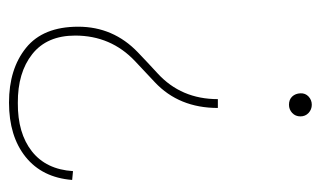

<svg xmlns="http://www.w3.org/2000/svg" viewBox="-166 -398 726 435"><g transform="rotate(90 197.5 -180.0)"><path d="M98.1 -128.9Q122.1 -151.9 146 -173.8Q204.1 -227.1 204.1 -310.1H224.1Q224.1 -222.2 166 -167.5Q142.1 -145 118.2 -122.6Q60.1 -67.9 60.1 13.2Q60.1 77.1 102.1 110.4Q144 143.6 212.9 143.1Q281.2 143.6 322.3 111.3Q363.3 79.1 367.2 18.1L387.2 20Q381.8 87.9 335 125.5Q288.1 163.1 211.9 163.1Q135.7 163.1 87.9 124.5Q40 85.9 40 6.3Q40 -73.2 98.1 -128.9ZM216.8 -471.2Q205.1 -471.2 198.2 -478.5Q191.4 -485.8 190.9 -497.1Q190.4 -508.3 198.2 -515.6Q206.1 -522.9 216.8 -522.9Q227.5 -522.9 235.4 -515.6Q243.2 -508.3 243.2 -497.1Q243.2 -485.8 235.4 -478.5Q227.5 -471.2 216.8 -471.2Z"/></g></svg>

Font: Montserrat-Hairline
Style: Regular
Weight: 250
Designer: Julieta Ulanovsky
Foundry: Julieta Ulanovsky
Version: Version 1.000;PS 002.000;hotconv 1.0.70;makeotf.lib2.5.58329